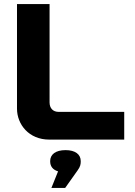

<svg xmlns="http://www.w3.org/2000/svg" viewBox="-20 -690 665 949"><path d="M64 -670V-153C64 -75 123 0 223 0H594V-137H270C242 -137 225 -155 225 -184V-670ZM228 108C228 132 241 149 267 157L234 239H302L363 153C378 133 379 120 379 108V106C379 73 352 52 304 52C254 52 228 74 228 106Z"/></svg>

Font: LT Wave Alt Black
Style: Regular
Weight: 900
Designer: Daniel Lyons
Version: Version 2.5 (Glyphs App)